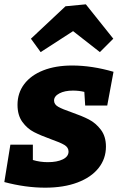

<svg xmlns="http://www.w3.org/2000/svg" viewBox="-24 -854 554 888"><path d="M226 -389Q226 -371 245.5 -360Q265 -349 306 -335Q355 -318 387 -301.5Q419 -285 442.5 -254Q466 -223 466 -176Q466 -120 432 -77Q398 -34 334.5 -10Q271 14 185 14Q94 14 -4 -12L24 -185H128V-114Q161 -104 197 -104Q240 -104 266.5 -117Q293 -130 293 -153Q293 -172 274 -183.5Q255 -195 212 -210Q165 -227 133.5 -243Q102 -259 79.5 -290Q57 -321 57 -369Q57 -424 88 -465Q119 -506 176 -528.5Q233 -551 310 -551Q401 -551 501 -522L472 -366H370L366 -429Q341 -435 313 -435Q275 -435 250.5 -422Q226 -409 226 -389ZM373 -834 500 -675 438 -613 314 -710 164 -613 119 -675 279 -825Z"/></svg>

Font: Bitter Pro ExtraBold
Style: Italic
Weight: 800
Italic angle: -9°
Designer: Sol Matas, and Bitter project Authors
Foundry: Sol Matas
Version: Version 1.010